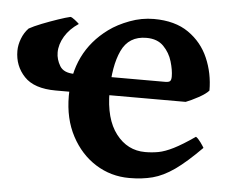

<svg xmlns="http://www.w3.org/2000/svg" viewBox="-45 -517 701 578"><g transform="rotate(5 306.0 -227.5)"><path d="M122.1 -228.5Q56.6 -228.5 26.6 -260.3Q-3.4 -292 -3.4 -337.4Q-3.4 -355.5 3.9 -374.5Q11.2 -393.6 24.4 -407.2Q38.1 -415 62.3 -424.6Q86.4 -434.1 110.1 -442.1Q133.8 -450.2 147 -453.1Q151.4 -452.6 160.4 -445.6Q169.4 -438.5 173.8 -434.1Q147 -416.5 132.3 -392.1Q117.7 -367.7 117.7 -343.3Q117.7 -322.3 129.4 -302.7Q141.1 -283.2 173.8 -283.2H447.8Q459 -283.2 462.6 -286.9Q466.3 -290.5 466.3 -300.8Q466.3 -320.3 458.7 -345.9Q451.2 -371.6 432.4 -390.9Q413.6 -410.2 380.4 -410.2Q327.1 -410.2 305.4 -363.5Q283.7 -316.9 283.7 -239.3Q283.7 -156.7 318.1 -112.1Q352.5 -67.4 406.2 -67.4Q426.8 -67.4 446.3 -71Q465.8 -74.7 491.2 -87.4Q516.6 -100.1 554.7 -126.5Q561 -123 569.6 -111.1Q578.1 -99.1 580.1 -95.2Q534.7 -49.3 501 -25.6Q467.3 -2 435.8 6.3Q404.3 14.6 365.2 14.6Q309.6 14.6 263.7 -14.2Q217.8 -43 190.2 -95Q162.6 -147 162.6 -215.8Q162.6 -349.1 263.2 -422.9Q289.1 -441.9 325 -455.3Q360.8 -468.8 397.9 -468.8Q461.9 -468.8 502.7 -440.4Q543.5 -412.1 563.2 -366.5Q583 -320.8 583 -268.6Q574.2 -258.3 552.2 -246.3Q530.3 -234.4 514.6 -228.5Z"/></g></svg>

Font: Gentium Plus
Style: Bold
Weight: 700
Designer: Victor Gaultney, Annie Olsen, Iska Routamaa, Becca Hirsbrunner
Foundry: SIL International
Version: Version 6.101